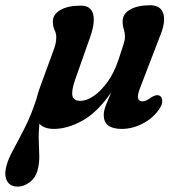

<svg xmlns="http://www.w3.org/2000/svg" viewBox="-91 -481 678 732"><path d="M113.5 -290.5Q118 -302.5 120.8 -314.5Q123.5 -326.5 123.5 -340Q123.5 -353 117 -367Q110.5 -381 110.5 -398.5Q110.5 -426.5 139.2 -443Q168 -459.5 217 -459.5Q255.5 -459.5 264 -427.5Q272.5 -395.5 252.5 -339L195 -176Q181 -135 185.2 -115.8Q189.5 -96.5 215.5 -96.5Q239.5 -96.5 267 -115.5Q294.5 -134.5 319.5 -169.5Q344.5 -204.5 360.5 -252.5Q374.5 -294 380 -311.8Q385.5 -329.5 385.5 -341.5Q385.5 -355 381 -369Q376.5 -383 376.5 -400Q376.5 -428 405 -444.5Q433.5 -461 482 -461Q521.5 -461 531.5 -429Q541.5 -397 519 -343.5L447 -156Q432.5 -121 435 -107.8Q437.5 -94.5 452.5 -94.5Q466 -94.5 487.5 -111Q507 -122.5 518.5 -115.5Q526.5 -110.5 527.5 -97Q528.5 -83.5 517 -66.5Q494.5 -32 454.8 -10.8Q415 10.5 373 10.5Q304.5 10.5 304.5 -42.5Q304.5 -59 312.8 -80Q321 -101 333 -129Q280.5 -52.5 223.2 -21Q166 10.5 115 10.5Q77 10.5 59 -9.5Q55.5 29.5 57 60.2Q58.5 91 58.8 117Q59 143 52 169Q44.5 196.5 22.5 213.5Q0.5 230.5 -23.5 230.5Q-52.5 230.5 -64.2 208.8Q-76 187 -66.5 151.5Q-59.5 124.5 -39.5 88Q-19.5 51.5 4.5 4Q28.5 -43.5 48 -104Q53 -126 63 -152.5Z"/></svg>

Font: Fraunces 72pt SuperSoft SemiBold
Style: Italic
Weight: 600
Italic angle: -16°
Version: Version 1.000;[b76b70a41]